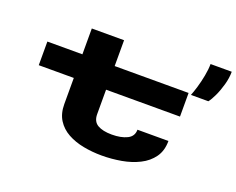

<svg xmlns="http://www.w3.org/2000/svg" viewBox="-113 -898 1362 1107"><g transform="rotate(20 568.0 -345.0)"><path d="M292.5 -195V-355H77.5V-500H292.5V-658.5H490.5V-500H944V-355H490.5V-205Q490.5 -160 522 -141.5Q553.5 -123 609.5 -123Q665.5 -123 702.5 -141Q739.5 -159 739.5 -200H929.5Q929.5 -140 900.5 -99.5Q871.5 -59 823.2 -34.8Q775 -10.5 715.8 0Q656.5 10.5 596 10.5Q537.5 10.5 483 0Q428.5 -10.5 385.5 -34.2Q342.5 -58 317.5 -97.5Q292.5 -137 292.5 -195ZM960.5 -494Q969 -514.5 979.8 -550.2Q990.5 -586 998.2 -626.5Q1006 -667 1006 -700H1136Q1136 -661.5 1124.5 -620.2Q1113 -579 1097.2 -545.2Q1081.5 -511.5 1067.5 -494Z"/></g></svg>

Font: Trispace Expanded ExtraBold
Style: Regular
Weight: 800
Width: 7
Designer: Tyler Finck
Foundry: Etcetera Type Company
Version: Version 1.210; ttfautohint (v1.8.3)